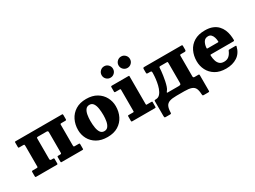

<svg xmlns="http://www.w3.org/2000/svg" viewBox="-55 -1524 3224 2431"><g transform="rotate(-30 1557.0 -309.0)"><path d="M300.5 -112Q300.5 -91.5 321.5 -91.5H344Q354 -91.5 357.8 -88.5Q361.5 -85.5 361.5 -74.5V-15Q361.5 -6 358.8 -3Q356 0 347.5 0H47Q38 0 35.5 -3.2Q33 -6.5 33 -16V-75.5Q33 -86 37 -88.8Q41 -91.5 51 -91.5H106Q115.5 -91.5 119.2 -93.8Q123 -96 123 -105.5V-406.5Q123 -419.5 120.5 -424.2Q118 -429 105 -429H46Q37.5 -429 35.2 -432Q33 -435 33 -444V-509Q33 -517.5 36.5 -518.8Q40 -520 48.5 -520H721.5Q730.5 -520 733 -516.8Q735.5 -513.5 735.5 -504V-445Q735.5 -434.5 731.5 -431.8Q727.5 -429 717.5 -429H662.5Q653 -429 649.2 -426.5Q645.5 -424 645.5 -415V-114Q645.5 -101 648 -96.2Q650.5 -91.5 663.5 -91.5H722.5Q731 -91.5 733.2 -88.2Q735.5 -85 735.5 -76.5V-11Q735.5 -3 732 -1.5Q728.5 0 720 0H418Q410.5 0 408.8 -3.8Q407 -7.5 407 -15.5V-77Q407 -85.5 409.5 -88.5Q412 -91.5 419.5 -91.5H448Q460 -91.5 464 -94.8Q468 -98 468 -111V-408.5Q468 -429 447 -429H320.5Q308.5 -429 304.5 -425.8Q300.5 -422.5 300.5 -409.5Z M801 -246.5Q801 -326.5 833.5 -392.5Q866 -458.5 929.2 -498Q992.5 -537.5 1084 -537.5Q1175.5 -537.5 1238.5 -499.8Q1301.5 -462 1334 -401Q1366.5 -340 1366.5 -270Q1366.5 -190 1334 -124.8Q1301.5 -59.5 1238.5 -21Q1175.5 17.5 1084 17.5Q992.5 17.5 929.2 -19.2Q866 -56 833.5 -116.2Q801 -176.5 801 -246.5ZM993.5 -270Q993.5 -215.5 1001 -169.5Q1008.5 -123.5 1028 -95.8Q1047.5 -68 1084 -68Q1120 -68 1139.5 -94.8Q1159 -121.5 1166.5 -163.5Q1174 -205.5 1174 -250Q1174 -304.5 1166.5 -350.5Q1159 -396.5 1139.5 -424.2Q1120 -452 1084 -452Q1047.5 -452 1028 -425.2Q1008.5 -398.5 1001 -356.5Q993.5 -314.5 993.5 -270Z M1737.5 -615Q1703 -615 1678.5 -639.2Q1654 -663.5 1654 -698Q1654 -732.5 1678.5 -757Q1703 -781.5 1737.5 -781.5Q1772 -781.5 1796.2 -757Q1820.5 -732.5 1820.5 -698Q1820.5 -663.5 1796.2 -639.2Q1772 -615 1737.5 -615ZM1489.5 -615Q1455 -615 1430.8 -639.2Q1406.5 -663.5 1406.5 -698Q1406.5 -732.5 1430.8 -757Q1455 -781.5 1489.5 -781.5Q1524 -781.5 1548.2 -757Q1572.5 -732.5 1572.5 -698Q1572.5 -663.5 1548.2 -639.2Q1524 -615 1489.5 -615ZM1518 -428.5H1450.5Q1438 -428.5 1438 -439V-506.5Q1438 -520 1452 -520H1694Q1701 -520 1703.5 -518.5Q1706 -517 1706 -510V-104Q1706 -97 1707.8 -94.2Q1709.5 -91.5 1716.5 -91.5H1782.5Q1790.5 -91.5 1793.2 -90Q1796 -88.5 1796 -80V-14.5Q1796 -4.5 1792.8 -2.2Q1789.5 0 1779.5 0H1451Q1443 0 1440.5 -2.2Q1438 -4.5 1438 -12.5V-77Q1438 -86.5 1440.8 -89Q1443.5 -91.5 1452.5 -91.5H1515.5Q1523.5 -91.5 1525.8 -93.5Q1528 -95.5 1528 -103.5V-415.5Q1528 -428.5 1518 -428.5Z M2394 -410.5V-113.5Q2394 -91.5 2413 -91.5H2473Q2480.5 -91.5 2482.2 -87Q2484 -82.5 2484 -75.5V149.5Q2484 160.5 2480.2 162.8Q2476.5 165 2465 165H2402Q2388 165 2385.5 159.2Q2383 153.5 2382.5 141.5Q2380.5 87 2365.5 56.2Q2350.5 25.5 2314.2 12.8Q2278 0 2213 0H2097Q2031.5 0 1995.2 13Q1959 26 1943.8 57.5Q1928.5 89 1927 144.5Q1927 156 1924 160.5Q1921 165 1908 165H1843Q1830.5 165 1828.2 157.8Q1826 150.5 1826 139.5V-77.5Q1826 -85.5 1830.5 -88.5Q1835 -91.5 1849 -91.5Q1885.5 -91.5 1909.8 -118.8Q1934 -146 1948.5 -187.5Q1963 -229 1970.2 -273Q1977.5 -317 1979.8 -351.8Q1982 -386.5 1982 -399Q1982 -416 1978.8 -422.2Q1975.5 -428.5 1958.5 -428.5H1929.5Q1914 -428.5 1910.5 -433Q1907 -437.5 1907 -453.5V-500Q1907 -514.5 1912.8 -517.2Q1918.5 -520 1932 -520H2466Q2477.5 -520 2480.8 -517.2Q2484 -514.5 2484 -503V-449.5Q2484 -436.5 2478.2 -432.5Q2472.5 -428.5 2463 -428.5H2413Q2401 -428.5 2397.5 -425.8Q2394 -423 2394 -410.5ZM2112 -428.5Q2096 -428.5 2092.8 -423.8Q2089.5 -419 2089.5 -402.5Q2089.5 -393.5 2086.8 -366.5Q2084 -339.5 2078.8 -303.2Q2073.5 -267 2065.8 -229.5Q2058 -192 2047.8 -161.5Q2037.5 -131 2025 -116.5Q2012.5 -101.5 2012.5 -96.5Q2012.5 -91.5 2020.2 -91.5Q2028 -91.5 2039 -91.5H2182.5Q2195.5 -91.5 2206 -95.5Q2216.5 -99.5 2216.5 -116.5V-411.5Q2216.5 -421 2214.5 -424.8Q2212.5 -428.5 2201.5 -428.5Z M2537 -250Q2537 -330 2568.2 -395.2Q2599.5 -460.5 2662.5 -499Q2725.5 -537.5 2821 -537.5Q2886.5 -537.5 2932 -518.8Q2977.5 -500 3006.5 -469.2Q3035.5 -438.5 3051.5 -401Q3067.5 -363.5 3073.5 -325Q3079.5 -286.5 3079.5 -253Q3079.5 -242 3076.5 -238.8Q3073.5 -235.5 3062 -235.5H2739.5Q2730 -235.5 2728.2 -232.5Q2726.5 -229.5 2727 -220.5Q2729 -179.5 2739.5 -145.8Q2750 -112 2773.2 -91.5Q2796.5 -71 2837 -71Q2880 -71 2907.8 -94.2Q2935.5 -117.5 2954 -161Q2956 -166.5 2959 -169.8Q2962 -173 2970.5 -173H3056Q3065.5 -173 3068 -170.5Q3070.5 -168 3069 -160.5Q3047 -70.5 2979.8 -26.5Q2912.5 17.5 2817.5 17.5Q2723.5 17.5 2661.2 -20.2Q2599 -58 2568 -119Q2537 -180 2537 -250ZM2742.5 -322.5H2885.5Q2896 -322.5 2897.8 -324Q2899.5 -325.5 2899 -334.5Q2898 -363.5 2889.5 -390.8Q2881 -418 2864 -435.5Q2847 -453 2820 -453Q2775 -453 2754 -419.2Q2733 -385.5 2729 -339Q2728 -329 2729.2 -325.8Q2730.5 -322.5 2742.5 -322.5Z"/></g></svg>

Font: Besley* Heavy
Style: Regular
Weight: 800
Designer: Owen Earl
Foundry: indestructible type*
Version: Version 3.000; ttfautohint (v1.8.3)